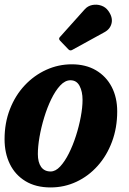

<svg xmlns="http://www.w3.org/2000/svg" viewBox="-22 -812 567 842"><path d="M-2 -201.5Q-2 -273 21.5 -333.2Q45 -393.5 86.2 -437.5Q127.5 -481.5 180.8 -505.8Q234 -530 293 -530Q354 -530 398.8 -503.8Q443.5 -477.5 467.8 -431Q492 -384.5 492 -323.5Q492 -251.5 469.2 -190.5Q446.5 -129.5 406.2 -84.5Q366 -39.5 313 -14.8Q260 10 200 10Q135 10 89.8 -17.5Q44.5 -45 21.2 -92.8Q-2 -140.5 -2 -201.5ZM144 -136.5Q144 -100.5 158.2 -80.2Q172.5 -60 200 -60Q221.5 -60 241.8 -81.8Q262 -103.5 279.8 -138.8Q297.5 -174 311 -216Q324.5 -258 332.2 -299.5Q340 -341 340 -374Q340 -410.5 327 -435.2Q314 -460 287 -460Q263.5 -460 242.2 -437.2Q221 -414.5 203 -377.5Q185 -340.5 171.8 -297Q158.5 -253.5 151.2 -211.2Q144 -169 144 -136.5ZM452.5 -765Q473 -737 467.5 -711Q462 -685 436.5 -671L295.5 -593.5Q285.5 -587.5 278 -595.5L241.5 -633.5Q233 -642.5 241.5 -650.5L349 -770.5Q362.5 -786 382.5 -790Q402.5 -794 421.8 -787.5Q441 -781 452.5 -765Z"/></svg>

Font: Besley* Narrow
Style: Bold Italic
Weight: 700
Width: 4
Italic angle: -13°
Designer: Owen Earl
Foundry: indestructible type*
Version: Version 3.000; ttfautohint (v1.8.3)